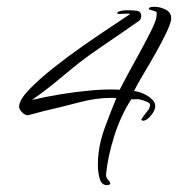

<svg xmlns="http://www.w3.org/2000/svg" viewBox="-20 -502 522 563"><path d="M294 41Q278 41 272.5 22.5Q267 4 267 -16Q267 -27 267.5 -37Q268 -47 269 -53Q273 -90 290 -135Q307 -180 321 -214Q317 -215 313 -215Q309 -215 305 -215Q262 -215 212.5 -202Q163 -189 120 -179Q118 -179 103.5 -175Q89 -171 75.5 -167.5Q62 -164 61 -164Q53 -164 44 -173.5Q35 -183 36 -191Q38 -211 66 -240Q94 -269 135.5 -302Q177 -335 222 -366.5Q267 -398 305 -423Q343 -448 362 -461Q360 -462 352 -462Q346 -462 338.5 -461.5Q331 -461 328 -461Q324 -461 324 -464Q324 -467 328 -468Q336 -471 343 -471.5Q350 -472 355 -472Q367 -472 380.5 -470.5Q394 -469 394 -455Q394 -444 385 -439Q368 -427 341 -408.5Q314 -390 287 -371.5Q260 -353 243 -341Q210 -317 184.5 -295.5Q159 -274 133.5 -253.5Q108 -233 74 -209Q112 -218 157.5 -225.5Q203 -233 248 -237Q293 -241 331 -239Q339 -255 355.5 -285.5Q372 -316 391 -350.5Q410 -385 424 -413.5Q438 -442 439 -454Q439 -459 439.5 -462.5Q440 -466 437 -468Q433 -470 424.5 -472Q416 -474 416 -476Q418 -481 424 -481.5Q430 -482 434 -482Q449 -482 465.5 -474Q482 -466 482 -448Q482 -436 468.5 -407.5Q455 -379 436 -345.5Q417 -312 399 -282Q381 -252 373 -235Q385 -234 400 -227.5Q415 -221 426 -210.5Q437 -200 435 -187Q434 -177 422 -162.5Q410 -148 399 -148Q397 -148 395.5 -150Q394 -152 395 -153Q406 -169 412.5 -176.5Q419 -184 420 -193Q421 -199 412 -203Q403 -207 393.5 -209.5Q384 -212 380 -211H365Q334 -163 315 -103Q296 -43 291 9V11Q291 20 297.5 26Q304 32 303 37Q303 39 299 40Q295 41 294 41Z"/></svg>

Font: The Nautigal
Style: Regular
Weight: 400
Designer: Robert E. Leuschke
Foundry: Robert E. Leuschke
Version: Version 1.100; ttfautohint (v1.8.3)